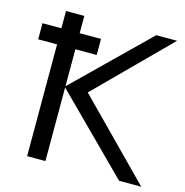

<svg xmlns="http://www.w3.org/2000/svg" viewBox="-104 -794 860 891"><g transform="rotate(15 326.5 -348.5)"><path d="M299.8 -358.4 652.8 0H546.4L192.4 -353.5V0H104.5V-537.1H13.7V-614.3H104.5V-697.3H192.4V-614.3H294.9V-537.1H192.4V-359.4L538.1 -697.3H638.2Z"/></g></svg>

Font: Lunasima
Style: Regular
Weight: 400
Designer: The DocRepair Project, Monotype Design Team
Foundry: Google
Version: Version 2.009